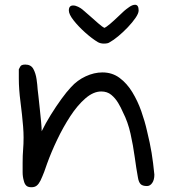

<svg xmlns="http://www.w3.org/2000/svg" viewBox="-20 -806 714 806"><path d="M547 -786Q562 -786 562 -762Q562 -750 549 -731Q536 -712 516.5 -691.5Q497 -671 476.5 -654Q456 -637 441 -629Q434 -623 416 -623Q402 -623 391 -629Q366 -644 337.5 -669.5Q309 -695 289 -720.5Q269 -746 269 -762Q269 -783 287 -783Q297 -783 308 -777.5Q319 -772 325 -767Q335 -759 354.5 -741.5Q374 -724 392.5 -708Q411 -692 418 -689Q426 -692 442.5 -706Q459 -720 475.5 -736Q492 -752 501 -760Q509 -767 522.5 -776.5Q536 -786 547 -786ZM112 -20Q97 -20 90 -27Q83 -34 80 -47Q75 -64 75 -83V-122Q75 -154 77 -177.5Q79 -201 79 -229Q79 -239 78.5 -250.5Q78 -262 77 -275Q73 -324 66 -378Q59 -432 59 -476V-515Q65 -529 70.5 -532Q76 -535 86 -535Q110 -535 120 -516.5Q130 -498 133.5 -473.5Q137 -449 138 -431Q139 -424 141.5 -401Q144 -378 147 -349.5Q150 -321 152.5 -295Q155 -269 155 -255Q171 -288 193 -323.5Q215 -359 237.5 -390Q260 -421 278 -440Q304 -469 339.5 -485.5Q375 -502 410 -502Q451 -502 482 -479Q513 -456 535.5 -419Q558 -382 573 -339.5Q588 -297 597 -257Q610 -204 616.5 -164Q623 -124 628 -73Q628 -51 619 -38Q610 -25 597 -25Q578 -25 570 -33.5Q562 -42 559 -61Q552 -99 545.5 -147Q539 -195 528 -244.5Q517 -294 496 -335Q488 -354 476 -374Q464 -394 447 -408Q430 -422 405 -422Q372 -422 338.5 -393Q305 -364 275 -318Q245 -272 220 -219.5Q195 -167 178 -120Q173 -104 165.5 -84.5Q158 -65 150 -48Q143 -34 134.5 -27Q126 -20 112 -20Z"/></svg>

Font: Fuzzy Bubbles
Style: Regular
Weight: 400
Designer: Robert E. Leuschke
Foundry: Robert E. Leuschke
Version: Version 1.010; ttfautohint (v1.8.3)